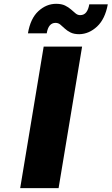

<svg xmlns="http://www.w3.org/2000/svg" viewBox="-20 -967 574 987"><path d="M402 -727.3 281.2 0H83.8L204.5 -727.3ZM220.2 -795.5H123.6Q136.4 -872.2 177.4 -909.8Q218.4 -947.4 268.5 -947.4Q296.2 -947.4 314.3 -938.6Q332.4 -929.7 345.2 -918.3Q358 -907 368.6 -898.1Q379.3 -889.2 392 -889.2Q412.3 -889.2 423.5 -904.1Q434.7 -919 438.9 -944.6H534.1Q520.2 -869 479 -830.6Q437.9 -792.3 387.8 -791.2Q360.1 -791.2 342.5 -800.1Q324.9 -808.9 312.9 -820.3Q300.8 -831.7 290.1 -840.6Q279.5 -849.4 265.6 -849.4Q228.7 -849.4 220.2 -795.5Z"/></svg>

Font: Inter UI Black
Style: Italic
Weight: 900
Italic angle: -9.39999°
Designer: Rasmus Andersson
Foundry: rsms
Version: 3.2;8d6f07862